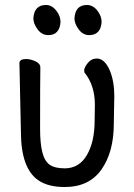

<svg xmlns="http://www.w3.org/2000/svg" viewBox="-20 -727 540 771"><path d="M174 -586Q148 -586 131 -609Q114 -632 114 -653Q117 -707 165 -707Q188 -707 205.5 -685Q223 -663 223 -639Q223 -639 223 -638Q219 -586 174 -586ZM338 -586Q313 -586 296 -609Q279 -632 279 -653Q282 -707 329 -707Q353 -707 370.5 -685Q388 -663 388 -639Q388 -639 388 -638Q384 -586 338 -586ZM85 -490Q102 -490 122 -481Q142 -472 142 -456Q141 -401 141 -210Q141 -151 150 -115.5Q159 -80 179.5 -65.5Q200 -51 240 -51Q298 -51 329 -104.5Q360 -158 360 -242L361 -306Q361 -385 319 -436L318 -444Q318 -456 332.5 -474Q347 -492 369 -492Q400 -492 421 -444Q439 -400 439 -342Q439 -339 437 -230Q437 -117 387.5 -46.5Q338 24 240 24Q173 24 134 -3Q64 -51 64 -198Q60 -394 58 -474Q58 -474 58 -475Q60 -490 85 -490Z"/></svg>

Font: Moon Stars Kai HW
Style: Bold
Weight: 700
Designer: GuiWonder
Version: Version 1.101